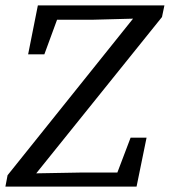

<svg xmlns="http://www.w3.org/2000/svg" viewBox="-23 -690 628 710"><path d="M-3 0 5 -42 469 -621 318 -617H188L141 -489H81L117 -670H585L576 -627L111 -49L278 -52H411L460 -181H519L482 0Z"/></svg>

Font: Source Serif 4 SmText
Style: Italic
Weight: 400
Italic angle: -12°
Designer: Frank Grießhammer
Foundry: Adobe
Version: Version 4.005;hotconv 1.1.0;makeotfexe 2.6.0